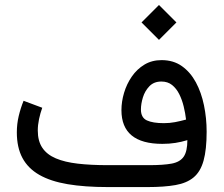

<svg xmlns="http://www.w3.org/2000/svg" viewBox="-20 -759 907 779"><path d="M625 -738.8 554.2 -668 625 -597.2 695.8 -668ZM645 -259.3Q600.1 -259.3 575.9 -270.5Q551.8 -281.7 551.8 -314.9Q551.8 -337.4 559.8 -363.8Q567.9 -390.1 586.2 -409.2Q604.5 -428.2 634.8 -428.2Q660.6 -428.2 678.2 -414.1Q695.8 -399.9 707.3 -377Q718.8 -354 725.3 -326.9Q731.9 -299.8 734.9 -273.9Q711.9 -267.6 689.9 -263.4Q668 -259.3 645 -259.3ZM740.2 -190.4Q740.2 -145 725.3 -123.3Q710.4 -101.6 676.5 -95.2Q642.6 -88.9 585 -88.9H417.5Q348.6 -88.9 295.7 -95Q242.7 -101.1 206.5 -116.5Q170.4 -131.8 151.9 -159.2Q133.3 -186.5 133.3 -229.5Q133.3 -251.5 138.4 -275.9Q143.6 -300.3 151.4 -321.8L75.7 -350.1Q63.5 -320.3 55.9 -288.1Q48.3 -255.9 48.3 -222.2Q48.3 -160.6 71 -118.2Q93.8 -75.7 139.4 -49.6Q185.1 -23.4 254.4 -11.7Q323.7 0 417.5 0H579.1Q646 0 691.9 -8.1Q737.8 -16.1 765.6 -39.3Q793.5 -62.5 805.9 -107.2Q818.4 -151.9 818.4 -224.6Q818.4 -279.8 807.6 -331.8Q796.9 -383.8 774.7 -425Q752.4 -466.3 718 -490.7Q683.6 -515.1 635.7 -515.1Q596.2 -515.1 565.9 -496.8Q535.6 -478.5 514.9 -448.5Q494.1 -418.5 483.4 -382.6Q472.7 -346.7 472.7 -312Q472.7 -243.7 514.2 -209.5Q555.7 -175.3 638.7 -175.3Q667 -175.3 691.7 -179.2Q716.3 -183.1 740.2 -190.4Z"/></svg>

Font: Vazirmatn
Style: Regular
Weight: 400
Designer: Saber Rastikerdar
Foundry: Saber Rastikerdar
Version: Version 33.003;September 2, 2022;FontCreator 14.0.0.2862 64-